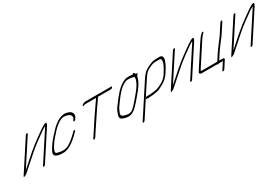

<svg xmlns="http://www.w3.org/2000/svg" viewBox="68 -1451 3763 2579"><g transform="rotate(-30 1949.5 -161.0)"><path d="M358.4 -474 59.4 -15C46 6 55.6 7 88.4 -11C92.4 -13 96.4 -15 98.9 -16C112.3 -27 126.7 -40 143.1 -55C179.8 -89 219.1 -122 258.3 -157L320.4 -212C369.6 -255 416.8 -294 464.5 -328C512.3 -362 538.6 -381 546.6 -387C577.9 -412 608.8 -432 640.6 -448C640.2 -445 637.7 -440 634.2 -435L351 0C346.1 8 348.6 15 356.6 15C364.6 15 376.1 8 381 0L664.2 -435C684 -465 688.8 -495 649.4 -478C613.6 -460 563.8 -428 501.6 -381C430 -331 363.4 -279 301.8 -225L239.7 -170C195.5 -131 155.8 -97 122.5 -66L388.4 -474C393.4 -482 390.8 -489 382.8 -489C374.8 -489 363.4 -482 358.4 -474Z M1037.6 -324 1053.9 -349C1058.8 -357 1062.2 -368 1063.6 -381C1066.4 -417 1038.7 -444 995.6 -456C956 -467 923 -467 866.2 -443C848.2 -435 824.9 -420 796 -398C766.2 -376 727.5 -338 681.4 -285C651.1 -250 621.9 -217 589.7 -168C549.2 -106 530 -61 558.7 -42C579.8 -24 615.4 -15 666.4 -15C737.9 -10 815.6 -58 873.7 -109C902 -134 912.9 -142 944.2 -175L956.1 -187C974 -205 948.9 -215 933.5 -196L921.6 -184C873.5 -137 833.8 -99 777 -67C733.7 -44 687.7 -38 641.6 -50C635.6 -52 625.1 -53 610.6 -56C596.1 -59 587.5 -64 585 -71C576.3 -90 593.5 -127 619.7 -168C659.8 -229 672.7 -243 748.6 -326C765.9 -345 787.3 -364 810.1 -382C858.4 -419 895.2 -435 924.8 -432C957.8 -432 984.3 -425 1003.9 -410C1007.4 -407 1012 -404 1016.5 -401C1024 -396 1034.8 -365 1023.9 -349L1007.6 -324C1002.6 -316 1005.2 -309 1013.2 -309C1021.2 -309 1032.6 -316 1037.6 -324Z M1147.7 23 1223.8 -93C1268.3 -161 1312.8 -227 1353.3 -287C1382.5 -330 1404.8 -359 1430 -398C1439.9 -414 1448.8 -426 1455.2 -435H1658.2C1666.2 -435 1677.7 -442 1682.6 -450C1687.6 -458 1686 -465 1678 -465H1469C1467.5 -466 1466 -467 1463 -467C1460 -467 1457.5 -466 1454 -465H1274C1261 -465 1217.6 -450 1217.8 -432C1217.9 -414 1246.2 -435 1254.2 -435H1425.2C1418.8 -426 1409.9 -414 1400.5 -399C1391.1 -384 1373.3 -358 1345.6 -320C1317.9 -282 1267.9 -207 1193.8 -93L1117.7 23C1112.7 31 1115.3 38 1123.3 38C1131.3 38 1142.7 31 1147.7 23Z M2015.9 -416C2014.7 -375 1995 -329 1957.9 -276C1941.1 -252 1908.4 -212 1860.8 -156C1813.3 -100 1780 -65 1759.6 -50C1732.3 -31 1701.3 -25 1669.3 -33C1638.7 -38 1615.7 -46 1602.1 -59C1592 -69 1591.9 -85 1602.7 -109C1624.7 -168 1639.6 -182 1677.7 -235C1711.9 -282 1740.1 -317 1763.4 -342C1796.7 -379 1833.4 -407 1873.8 -426C1886.8 -432 1902.2 -435 1920.2 -435H1941.2C1958.2 -435 1973.3 -433 1986.8 -428C1996.8 -424 2018.4 -419 2015.9 -416ZM1940 -465C1900 -465 1875.6 -456 1827.8 -426C1778 -396 1719 -333 1650.2 -238C1637.8 -221 1624.5 -204 1611.6 -188C1598.7 -172 1585.4 -145 1571.7 -109C1558 -73 1556.6 -48 1569.3 -33C1587.9 -18 1612.9 -8 1644.5 -3L1672.5 1C1704.5 3 1737.9 -8 1771.8 -32C1801.6 -54 1839.8 -93 1886.9 -150C1938.9 -213 1998.4 -277 2030.4 -350C2047.6 -389 2047.5 -397 2050.9 -418C2057.3 -421 2062.8 -426 2066.8 -432C2073.7 -442 2072.2 -447 2062.2 -447H2050.2C2048.6 -448 2045.1 -453 2040 -461L2034.5 -470C2029.9 -477 2012.5 -472 2004.1 -459C1987 -463 1973 -465 1964 -465Z M1836.2 156 2146.1 -319C2169.3 -354 2187.7 -379 2205 -394C2215 -404 2230.9 -414 2254.3 -425C2316.1 -455 2319.1 -457 2405.1 -457C2422.1 -457 2433.1 -455 2437.6 -452C2455.7 -440 2444.1 -392 2427.3 -358C2412.5 -328 2407.1 -315 2378 -270C2352.3 -226 2320.1 -193 2281.7 -172C2254.3 -157 2232.4 -143 2203.5 -133C2175.6 -123 2092.7 -113 2059.7 -113H2027.7C2019.7 -113 2008.2 -106 2003.3 -98C1998.3 -90 1999.9 -83 2007.9 -83H2039.9C2044.9 -83 2050.9 -83 2056.4 -84C2084.4 -84 2121.3 -88 2166.3 -96C2191.3 -100 2221.2 -112 2254.5 -131C2285.4 -147 2306.8 -160 2319.7 -170C2364 -205 2386.8 -233 2428.7 -304C2450 -337 2468.2 -376 2481.9 -420C2485.8 -432 2484.7 -446 2480.5 -462C2476.4 -478 2459.9 -487 2430.9 -487H2410.9C2401.9 -487 2389.4 -486 2373.9 -485L2349.9 -483C2321.9 -479 2293 -469 2260.1 -453C2192.9 -420 2165 -394 2116.1 -319L1806.2 156C1801.2 164 1803.8 171 1811.8 171C1819.8 171 1831.2 164 1836.2 156Z M2640.4 -474 2341.4 -15C2328 6 2337.6 7 2370.4 -11C2374.4 -13 2378.4 -15 2380.9 -16C2394.3 -27 2408.7 -40 2425.1 -55C2461.8 -89 2501.1 -122 2540.3 -157L2602.4 -212C2651.6 -255 2698.8 -294 2746.5 -328C2794.3 -362 2820.6 -381 2828.6 -387C2859.9 -412 2890.8 -432 2922.6 -448C2922.2 -445 2919.7 -440 2916.2 -435L2633 0C2628.1 8 2630.6 15 2638.6 15C2646.6 15 2658.1 8 2663 0L2946.2 -435C2966 -465 2970.8 -495 2931.4 -478C2895.6 -460 2845.8 -428 2783.6 -381C2712 -331 2645.4 -279 2583.8 -225L2521.7 -170C2477.5 -131 2437.8 -97 2404.5 -66L2670.4 -474C2675.4 -482 2672.8 -489 2664.8 -489C2656.8 -489 2645.4 -482 2640.4 -474Z M2833.5 -64 3047.1 -392C3070.3 -427 3086.6 -450 3097.1 -459C3107.5 -468 3113.9 -475 3114.9 -479C3118.8 -491 3101.8 -493 3088.9 -481C3067 -461 3050.2 -443 3017.6 -393L2803.5 -64C2798.6 -56 2793.6 -48 2789.7 -40C2782.3 -25 2801.4 -13 2815.9 -12H3060.9C3060.4 -7 3062.5 -5 3068.5 -5C3074.5 -5 3080.4 -7 3085.9 -12H3141.9C3144.9 -12 3146.9 -12 3147.4 -11L3078.2 95C3073.3 103 3075.8 110 3083.8 110C3091.8 110 3103.3 103 3108.2 95L3174.4 -7C3190.8 -30 3186.7 -42 3161.7 -42H3108.7L3151.7 -109C3163.1 -126 3180.3 -155 3193.7 -172L3210.5 -194C3222.4 -210 3235.3 -228 3246.2 -242L3260.5 -261C3269.9 -274 3282.8 -288 3291.7 -302L3314 -333L3408.4 -478C3413.4 -486 3410.8 -493 3402.8 -493C3394.8 -493 3383.4 -486 3378.4 -478L3284 -333L3261.7 -302C3254.3 -291 3244.9 -278 3233.5 -265L3219.2 -246C3207.8 -231 3193.9 -213 3181.5 -196L3165.7 -174L3135 -130C3131.6 -123 3126.1 -116 3121.7 -109L3078.7 -42H2854.7C2830.7 -42 2818.2 -41 2833.5 -64Z M3578.4 -474 3279.4 -15C3266 6 3275.6 7 3308.4 -11C3312.4 -13 3316.4 -15 3318.9 -16C3332.3 -27 3346.7 -40 3363.1 -55C3399.8 -89 3439.1 -122 3478.3 -157L3540.4 -212C3589.6 -255 3636.8 -294 3684.5 -328C3732.3 -362 3758.6 -381 3766.6 -387C3797.9 -412 3828.8 -432 3860.6 -448C3860.2 -445 3857.7 -440 3854.2 -435L3571 0C3566.1 8 3568.6 15 3576.6 15C3584.6 15 3596.1 8 3601 0L3884.2 -435C3904 -465 3908.8 -495 3869.4 -478C3833.6 -460 3783.8 -428 3721.6 -381C3650 -331 3583.4 -279 3521.8 -225L3459.7 -170C3415.5 -131 3375.8 -97 3342.5 -66L3608.4 -474C3613.4 -482 3610.8 -489 3602.8 -489C3594.8 -489 3583.4 -482 3578.4 -474Z"/></g></svg>

Font: MewTooHand
Style: UltimateIta
Weight: 400
Designer: Mew Too, Robert Jablonski
Version: Version 0.77